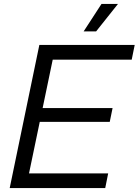

<svg xmlns="http://www.w3.org/2000/svg" viewBox="-20 -958 706 978"><path d="M29.4 0 180.4 -729H666.1L650.9 -654.1H227.6L253.7 -678.9L123.1 -52.3L107.9 -74.9H531L516 0ZM165.1 -337.1 177.4 -407.4H553.4L539 -337.1ZM406.1 -798.1 497 -937.9H580.9L469.6 -798.1Z"/></svg>

Font: Mona Sans
Style: Italic
Weight: 200
Italic angle: -11.6951°
Designer: Deni Anggara
Foundry: GitHub
Version: Version 2.000